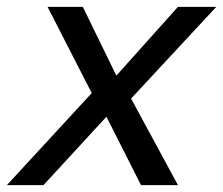

<svg xmlns="http://www.w3.org/2000/svg" viewBox="-66 -541 652 561"><path d="M566 -521 317 -253 454 0H346L245 -200L61 0H-46L202 -269L73 -521H176L274 -320L454 -521Z"/></svg>

Font: Nacelle
Style: Italic
Weight: 400
Italic angle: -12°
Designer: Sora Sagano
Foundry: Sora Sagano
Version: Version 1.000;FEAKit 1.0